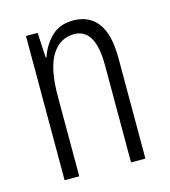

<svg xmlns="http://www.w3.org/2000/svg" viewBox="-87 -613 607 684"><g transform="rotate(-15 216.0 -271.0)"><path d="M244 -542Q303 -542 334.5 -500Q366 -458 366 -370V0H313V-357Q313 -428 293 -461Q273 -494 235 -494Q182 -494 152 -445.5Q122 -397 122 -295V0H68V-532H111L116 -440H119Q133 -482 163.5 -512Q194 -542 244 -542Z"/></g></svg>

Font: Noto Sans Sinhala UI ExtraCondensed Light
Style: Regular
Weight: 300
Width: 2
Designer: Jelle Bosma - Monotype Design Team
Foundry: Monotype Imaging Inc.
Version: Version 2.006; ttfautohint (v1.8.4.7-5d5b)